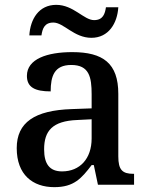

<svg xmlns="http://www.w3.org/2000/svg" viewBox="-20 -762 613 792"><path d="M357 -606C428 -606 464 -666 468 -732H417C413 -705 405 -679 368 -679C326 -679 283 -742 212 -742C140 -742 105 -683 101 -616H151C155 -643 163 -669 200 -669C243 -669 285 -606 357 -606ZM204 10C285 10 316 -26 358 -81H367L384 0H533V-45H530C485 -45 468 -61 468 -117V-375C468 -501 405 -547 278 -547C175 -547 91 -519 91 -449C91 -402 124 -385 189 -385C189 -448 204 -494 274 -494C348 -494 358 -444 358 -373V-315L276 -312C123 -307 49 -257 49 -151C49 -41 115 10 204 10ZM236 -55C185 -55 162 -85 162 -146C162 -222 196 -263 299 -267L358 -270V-191C358 -108 310 -55 236 -55Z"/></svg>

Font: Noto Serif Vithkuqi Medium
Style: Regular
Weight: 500
Version: Version 1.005